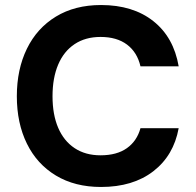

<svg xmlns="http://www.w3.org/2000/svg" viewBox="-20 -732 778 764"><path d="M382 12Q278 12 202.5 -33.5Q127 -79 87 -160.5Q47 -242 47 -349Q47 -456 87 -538Q127 -620 202.5 -666Q278 -712 382 -712Q509 -712 590 -648Q671 -584 691 -468H539Q526 -524 485.5 -554.5Q445 -585 380 -585Q320 -585 277 -556.5Q234 -528 211.5 -475Q189 -422 189 -349Q189 -276 211.5 -223.5Q234 -171 277 -142.5Q320 -114 380 -114Q445 -114 485 -142.5Q525 -171 539 -222H691Q671 -113 590 -50.5Q509 12 382 12Z"/></svg>

Font: DM Sans 12pt ExtraBold
Style: Regular
Weight: 800
Version: Version 4.004;gftools[0.9.30]